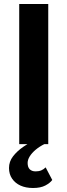

<svg xmlns="http://www.w3.org/2000/svg" viewBox="-20 -720 336 959"><path d="M76 -700V0H221V-700ZM208 116Q198 126 186 131Q174 136 158 136Q139 136 128.5 125.5Q118 115 118 94Q118 78 128.5 61Q139 44 158 28Q177 12 203 -1L162 -26Q127 -8 96 13.5Q65 35 45 61Q25 87 25 119Q25 150 40.5 172.5Q56 195 82.5 207Q109 219 145 219Q183 219 206.5 206.5Q230 194 241 179Z"/></svg>

Font: Jost SemiBold
Style: Regular
Weight: 600
Version: Version 3.710